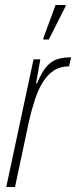

<svg xmlns="http://www.w3.org/2000/svg" viewBox="-20 -747 304 767"><path d="M5 0 114 -510H141L124 -414H128Q146 -458 165.5 -480.5Q185 -503 209 -510.5Q233 -518 264 -518L256 -482Q221 -482 195.5 -465.5Q170 -449 151.5 -419.5Q133 -390 119.5 -349Q106 -308 95 -259L40 0ZM153 -589V-594L202 -727H243L242 -722L175 -589Z"/></svg>

Font: Saira ExtraCondensed Thin
Style: Italic
Weight: 250
Width: 2
Italic angle: -12°
Designer: Hector Gatti with collaboration of the Omnibus-Type team
Foundry: Omnibus-Type
Version: Version 1.101